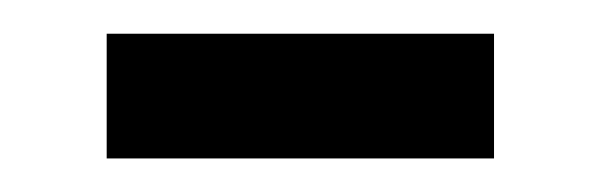

<svg xmlns="http://www.w3.org/2000/svg" viewBox="-20 -298 360 115"><path d="M43.9 -203.1V-277.8H275.9V-203.1Z"/></svg>

Font: BabelStone Ogham Bound
Style: Italic
Weight: 400
Italic angle: -30°
Designer: Andrew West
Foundry: BabelStone
Version: Version 2.02 March 14, 2022